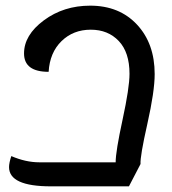

<svg xmlns="http://www.w3.org/2000/svg" viewBox="-20 -634 607 679"><path d="M160 25Q12 25 12 -43Q12 -58 20 -82Q71 -60 119 -60H389Q389 -98 413.5 -211Q438 -324 438 -373Q438 -449 400 -489Q362 -529 301 -529Q239 -529 197.5 -488.5Q156 -448 152 -380Q65 -380 65 -445Q65 -510 135 -562Q205 -614 299 -614Q402 -614 464.5 -547Q527 -480 527 -372Q527 -311 501 -195.5Q475 -80 477 -54L436 25Z"/></svg>

Font: Lemonada Light
Style: Regular
Weight: 300
Designer: Mohamed Gaber (Arabic), Eduardo Tunni (Latin)
Foundry: Kief Type Foundry
Version: Version 4.004